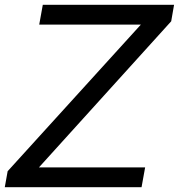

<svg xmlns="http://www.w3.org/2000/svg" viewBox="-40 -783 748 803"><path d="M552 0H-20L-8 -67L549 -680H124L139 -763H688L676 -694L123 -83H567Z"/></svg>

Font: Open Sauce One
Style: Italic
Weight: 400
Italic angle: -10°
Designer: Alfredo Marco Pradil
Foundry: Creative Sauce Fz LLC
Version: Version 1.477